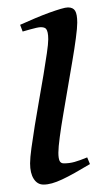

<svg xmlns="http://www.w3.org/2000/svg" viewBox="-20 -477 286 517"><path d="M222.2 -35.2Q199.2 -21.5 180.9 -11.2Q162.6 -1 147.5 6.1Q132.3 13.2 120.1 16.6Q107.9 20 97.2 20Q80.6 20 70.8 4.6Q61 -10.7 61 -37.1Q61 -51.8 64.7 -78.9Q68.4 -106 73.7 -138.9Q79.1 -171.9 85.4 -207.8Q91.8 -243.7 97.2 -276.1Q102.5 -308.6 106.2 -333.7Q109.9 -358.9 109.9 -371.1Q109.9 -382.3 108.4 -388.9Q106.9 -395.5 104.5 -398.7Q102.1 -401.9 98.1 -402.8Q94.2 -403.8 89.8 -403.8Q85.9 -403.8 77.9 -402.1Q69.8 -400.4 61.5 -397.9Q52.2 -395.5 41 -392.1L34.2 -410.2Q54.7 -419.4 75 -428Q95.2 -436.5 112.8 -442.9Q130.4 -449.2 143.6 -453.1Q156.7 -457 163.1 -457Q176.8 -457 182.4 -447.8Q188 -438.5 188 -416Q188 -401.9 184.3 -374.3Q180.7 -346.7 174.8 -312.5Q168.9 -278.3 162.6 -241Q156.2 -203.6 150.4 -169.4Q144.5 -135.3 140.9 -107.7Q137.2 -80.1 137.2 -65.9Q137.2 -50.8 140.4 -43.9Q143.6 -37.1 151.9 -37.1Q167 -37.1 180.9 -41Q194.8 -44.9 214.8 -53.2Z"/></svg>

Font: Gentium Plus Phon
Style: Italic
Weight: 400
Italic angle: -8°
Designer: J. Victor Gaultney, Annie Olsen, Iska Routamaa, Becca Hirsbrunner
Foundry: SIL International
Version: Version 5.000